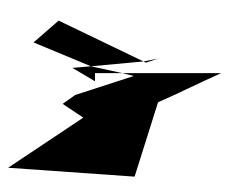

<svg xmlns="http://www.w3.org/2000/svg" viewBox="-66 -689 567 475"><g transform="rotate(-90 217.5 -451.5)"><path d="M18 -402 202 -344C225 -291 251 -240 274 -188V-432L267 -404L220 -549L198 -580L164 -529L40 -715ZM254 -500H274V-432L291 -510L287 -556ZM291 -510 303 -380 404 -590 350 -652ZM300 -374 310 -344 303 -380Z"/></g></svg>

Font: bitstorm
Style: ulcn
Weight: 400
Version: Version 0.2